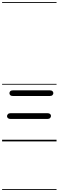

<svg xmlns="http://www.w3.org/2000/svg" viewBox="-25 -1349 560 1832"><path d="M76 -214Q58.5 -214 50.2 -222Q42 -230 42 -240.5Q42 -251 50.5 -260Q59 -269 76 -269H427.5Q445 -269 453.2 -261.2Q461.5 -253.5 461.5 -243Q461.5 -232 453.2 -223Q445 -214 427.5 -214ZM98.5 -433Q81 -433 73 -441Q65 -449 65 -459.5Q65 -470.5 73 -478.8Q81 -487 98.5 -487H450Q467.5 -487 475.8 -479Q484 -471 484 -460.5Q484 -450 475.8 -441.5Q467.5 -433 450 -433ZM76 -214Q58.5 -214 50.2 -222Q42 -230 42 -240.5Q42 -251 50.5 -260Q59 -269 76 -269H427.5Q445 -269 453.2 -261.2Q461.5 -253.5 461.5 -243Q461.5 -232 453.2 -223Q445 -214 427.5 -214ZM98.5 -433Q81 -433 73 -441Q65 -449 65 -459.5Q65 -470.5 73 -478.8Q81 -487 98.5 -487H450Q467.5 -487 475.8 -479Q484 -471 484 -460.5Q484 -450 475.8 -441.5Q467.5 -433 450 -433ZM-5 455H514.5V463H-5ZM-5 -16H514.5V0H-5ZM-5 -549H514.5V-541H-5ZM-5 -1329H514.5V-1321H-5Z"/></svg>

Font: Edu SA Dotted Guide
Style: Regular
Weight: 400
Designer: Tina and Corey Anderson, Eben Sorkin, Mirko Velimirovic
Foundry: Google for Education
Version: Version 2.000